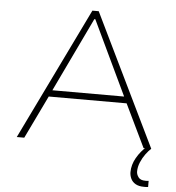

<svg xmlns="http://www.w3.org/2000/svg" viewBox="-59 -743 914 997"><g transform="rotate(5 398.0 -244.0)"><path d="M48 0 382 -688H415L749 0H709L601 -224H195L87 0ZM211 -258H585L401 -645H396ZM728 200Q701 200 684 190Q667 180 659.5 163.5Q652 147 652 130Q652 92 673 55Q694 18 727 -10L749 0Q736 11 721 31.5Q706 52 696 76Q686 100 686 124Q686 139 696.5 153.5Q707 168 733 168Q736 168 739.5 168Q743 168 750 167V199Q743 200 739 200Q735 200 728 200Z"/></g></svg>

Font: Saira Expanded Thin
Style: Regular
Weight: 250
Width: 7
Designer: Hector Gatti with collaboration of the Omnibus-Type team
Foundry: Omnibus-Type
Version: Version 1.101